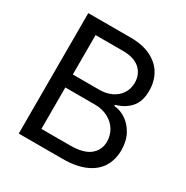

<svg xmlns="http://www.w3.org/2000/svg" viewBox="-163 -842 944 976"><g transform="rotate(30 309.5 -353.5)"><path d="M78.1 -707H326.2Q397.9 -707 446.8 -682.6Q495.6 -658.2 519.8 -615.7Q543.9 -573.2 543.9 -519.5Q543.9 -456.1 512.2 -420.7Q480.5 -385.3 428.7 -371.1V-364.3Q462.9 -362.3 496.1 -340.8Q529.3 -319.3 550.8 -280Q572.3 -240.7 572.3 -187.5Q572.3 -132.3 547.1 -90.3Q522 -48.3 468.8 -24.2Q415.5 0 335 0H78.1ZM487.3 -188.5Q487.3 -224.6 469 -255.1Q450.7 -285.6 416.7 -303.5Q382.8 -321.3 338.9 -321.3H166V-78.1H334Q412.6 -78.1 450 -108.4Q487.3 -138.7 487.3 -188.5ZM460 -518.6Q460 -567.4 426.3 -598.1Q392.6 -628.9 326.2 -628.9H166V-397.5H323.2Q361.3 -397.5 392.6 -412.4Q423.8 -427.2 441.9 -454.8Q460 -482.4 460 -518.6Z"/></g></svg>

Font: Pretendard JP
Style: Regular
Weight: 400
Designer: Base glyphs from Inter by Rasmus Andersson; Hangeul glyphs from Noto Sans CJK(Source Han Sans) by Jang Soo-young and Kan
Foundry: Kil Hyung-jin
Version: Version 1.309